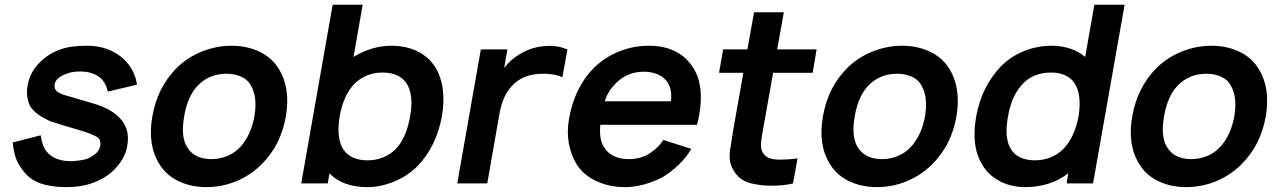

<svg xmlns="http://www.w3.org/2000/svg" viewBox="-20 -770 5364 806"><path d="M432.5 -385.5Q423 -429.5 392.2 -449.8Q361.5 -470 314.5 -470Q276.5 -470 245 -454.5Q213 -439.5 209.5 -415.5Q208 -405 210.8 -397.8Q213.5 -390.5 221 -384.8Q228.5 -379 240.5 -374.5Q252.5 -370 270 -365.5L372 -335.5Q449 -313.5 487.5 -269.2Q526 -225 514.5 -159.5Q508 -118 479.5 -80.5Q451.5 -43.5 412.5 -22Q375 -1 338 7.2Q301 15.5 256 15.5Q193.5 15.5 147.8 -1Q102 -17.5 74 -57.5Q53 -84.5 44.8 -112Q36.5 -139.5 33.5 -172L151 -202Q156.5 -157.5 176 -133.5Q208.5 -93.5 278 -93.5Q289 -93.5 301.2 -94.8Q313.5 -96 326.5 -98.5Q352.5 -103.5 366.5 -114.5Q396 -131 401 -158.5Q405 -185 385.5 -196Q366.5 -207.5 322 -221L245 -244L192.5 -260.5Q130 -288.5 109.5 -320Q103.5 -329 100 -340Q96.5 -351 94.8 -363Q93 -375 93.2 -387.5Q93.5 -400 96 -411.5Q104.5 -461 138.5 -499Q173 -537.5 220 -557.5Q251 -570 280.8 -574Q310.5 -578 346 -578Q410 -578 460.5 -550Q498 -530 523.5 -494.2Q549 -458.5 555 -414.5Z M651 -78Q598 -160.5 619.5 -281Q640.5 -403.5 722.5 -485.5Q768 -530 828.5 -554Q889 -578 952 -578Q1015.5 -578 1067 -554Q1118.5 -530 1147.5 -485.5Q1201 -402.5 1180 -281Q1169.5 -222 1144.8 -172Q1120 -122 1076 -78Q1029 -32.5 969.8 -8.5Q910.5 15.5 846.5 15.5Q783 15.5 731.5 -8.5Q680 -32.5 651 -78ZM1034 -409.5Q1021.5 -435 993.5 -447.8Q965.5 -460.5 931 -460.5Q895 -460.5 864 -447.8Q833 -435 809 -409.5Q767 -364.5 753 -281Q738.5 -197.5 764.5 -154Q779 -128.5 805.2 -115.2Q831.5 -102 867.5 -102Q902 -102 934.2 -115.2Q966.5 -128.5 989.5 -154Q1033 -201.5 1048 -281Q1061.5 -362.5 1034 -409.5Z M1835 -281Q1811.5 -155.5 1734 -74Q1691 -31 1635 -8Q1578 15.5 1522.5 15.5Q1418.5 15.5 1363 -42.5L1356 0H1244.5L1376.5 -750H1502.5L1464 -531Q1541 -578 1623.5 -578Q1683.5 -578 1731 -555.2Q1778.5 -532.5 1807 -488.5Q1832.5 -446.5 1839 -393.8Q1845.5 -341 1835 -281ZM1701.5 -281Q1716.5 -364 1691.5 -411.5Q1663.5 -465.5 1585 -465.5Q1552 -465.5 1522.8 -454Q1493.5 -442.5 1470.5 -421Q1445 -395.5 1429 -359.5Q1413 -323.5 1406 -281Q1398.5 -239 1402.2 -202.2Q1406 -165.5 1421.5 -142.5Q1452 -97 1523.5 -97Q1559.5 -97 1591.5 -110.5Q1623.5 -124 1647.5 -151Q1686 -195.5 1701.5 -281Z M2362 -562.5 2341 -446Q2308 -460.5 2260 -460.5Q2185.5 -460.5 2141 -421Q2114 -397 2099 -365.5Q2084 -334 2076.5 -291.5L2025.5 0H1899.5L1998.5 -562.5H2110L2096.5 -484.5Q2123.5 -520.5 2163 -543.5Q2214.5 -574.5 2276.5 -577Q2319.5 -580 2362 -562.5Z M2514.5 -154Q2529 -128.5 2555.8 -115.2Q2582.5 -102 2618.5 -102Q2672 -102 2710 -128Q2727.5 -140 2741.2 -153.5Q2755 -167 2764.5 -182.5L2882 -145Q2861 -109 2829.2 -78.5Q2797.5 -48 2762.5 -27Q2726 -7.5 2684.8 4Q2643.5 15.5 2604 15.5Q2539 15.5 2485 -9Q2431.5 -33.5 2402 -78Q2376 -120.5 2367.5 -170.5Q2359 -220.5 2369.5 -275Q2380 -337 2406.5 -391Q2433 -445 2473.5 -485.5Q2520 -530.5 2579.5 -554.2Q2639 -578 2703 -578Q2829 -578 2887.5 -489.5Q2937.5 -415 2915.5 -289.5Q2914.5 -282.5 2912.2 -271.5Q2910 -260.5 2906 -246H2500Q2494.5 -185.5 2514.5 -154ZM2562.5 -417.5Q2532.5 -387.5 2518.5 -345H2796.5Q2802 -391 2784 -422Q2769.5 -445 2743 -457Q2716.5 -469 2683 -469Q2611 -469 2562.5 -417.5Z M3185 -236.5Q3184 -227.5 3179 -203Q3174.5 -177.5 3174.5 -161.8Q3174.5 -146 3179 -135.5Q3192 -104.5 3234 -101Q3238 -100.5 3243.8 -100.2Q3249.5 -100 3258 -100Q3274 -100 3291.5 -101.2Q3309 -102.5 3328 -105L3309 0Q3272.5 9.5 3219.5 9.5Q3183 9.5 3154 4Q3115.5 -2 3092 -18.2Q3068.5 -34.5 3053 -66.5Q3042.5 -88.5 3043 -115Q3043.5 -141.5 3051 -180L3059 -230L3100.5 -464.5H2998.5L3015.5 -562.5H3117.5L3145.5 -718.5H3270.5L3242.5 -562.5H3408L3391.5 -464.5H3225.5Z M3466 -78Q3413 -160.5 3434.5 -281Q3455.5 -403.5 3537.5 -485.5Q3583 -530 3643.5 -554Q3704 -578 3767 -578Q3830.5 -578 3882 -554Q3933.5 -530 3962.5 -485.5Q4016 -402.5 3995 -281Q3984.5 -222 3959.8 -172Q3935 -122 3891 -78Q3844 -32.5 3784.8 -8.5Q3725.5 15.5 3661.5 15.5Q3598 15.5 3546.5 -8.5Q3495 -32.5 3466 -78ZM3849 -409.5Q3836.5 -435 3808.5 -447.8Q3780.5 -460.5 3746 -460.5Q3710 -460.5 3679 -447.8Q3648 -435 3624 -409.5Q3582 -364.5 3568 -281Q3553.5 -197.5 3579.5 -154Q3594 -128.5 3620.2 -115.2Q3646.5 -102 3682.5 -102Q3717 -102 3749.2 -115.2Q3781.5 -128.5 3804.5 -154Q3848 -201.5 3863 -281Q3876.5 -362.5 3849 -409.5Z M4701 -750 4568.5 0H4457.5L4464.5 -42.5Q4389 15.5 4283.5 15.5Q4226.5 15.5 4179.8 -8Q4133 -31.5 4106 -74Q4055 -154.5 4078 -281Q4088.5 -341 4114 -393.8Q4139.5 -446.5 4179 -488.5Q4200 -510.5 4225 -527.2Q4250 -544 4277.8 -555.2Q4305.5 -566.5 4334.8 -572.2Q4364 -578 4393.5 -578Q4436 -578 4472.2 -566Q4508.5 -554 4535.5 -531L4574 -750ZM4507.5 -281Q4514.5 -323.5 4511 -359.5Q4507.5 -395.5 4490.5 -421Q4460.5 -465.5 4392.5 -465.5Q4313 -465.5 4267.5 -411.5Q4225.5 -363.5 4211.5 -281Q4196 -195.5 4220 -151Q4233.5 -124 4260.2 -110.5Q4287 -97 4323 -97Q4394 -97 4441.5 -142.5Q4465.5 -165.5 4482.8 -202.2Q4500 -239 4507.5 -281Z M4764.5 -78Q4711.5 -160.5 4733 -281Q4754 -403.5 4836 -485.5Q4881.5 -530 4942 -554Q5002.5 -578 5065.5 -578Q5129 -578 5180.5 -554Q5232 -530 5261 -485.5Q5314.5 -402.5 5293.5 -281Q5283 -222 5258.2 -172Q5233.5 -122 5189.5 -78Q5142.5 -32.5 5083.2 -8.5Q5024 15.5 4960 15.5Q4896.5 15.5 4845 -8.5Q4793.5 -32.5 4764.5 -78ZM5147.5 -409.5Q5135 -435 5107 -447.8Q5079 -460.5 5044.5 -460.5Q5008.5 -460.5 4977.5 -447.8Q4946.5 -435 4922.5 -409.5Q4880.5 -364.5 4866.5 -281Q4852 -197.5 4878 -154Q4892.5 -128.5 4918.8 -115.2Q4945 -102 4981 -102Q5015.5 -102 5047.8 -115.2Q5080 -128.5 5103 -154Q5146.5 -201.5 5161.5 -281Q5175 -362.5 5147.5 -409.5Z"/></svg>

Font: Russisch Sans
Style: Bold Italic
Weight: 700
Italic angle: -10°
Designer: Michael Sharanda (font) & Cristiano Sobral (main changes)
Foundry: Michael Sharanda
Version: Version 2.00;September 8, 2020;FontCreator 13.0.0.2681 64-bi